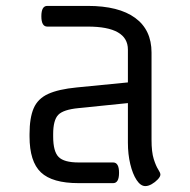

<svg xmlns="http://www.w3.org/2000/svg" viewBox="-20 -620 643 650"><path d="M363 0H246Q157 0 118.5 -36.5Q80 -73 80 -158V-166Q80 -221 94 -253.5Q108 -286 143 -302Q178 -318 240 -324L413 -341V-452Q413 -530 277 -530H140Q120 -530 120 -565Q120 -600 140 -600H277Q382 -600 437.5 -559.5Q493 -519 493 -442V-147Q493 -105 500.5 -81.5Q508 -58 515.5 -46.5Q523 -35 523 -29Q523 -22 514 -12.5Q505 -3 493.5 3.5Q482 10 472 10Q456 10 442.5 -10.5Q429 -31 421 -64.5Q413 -98 413 -137V-271L246 -254Q194 -249 177 -231Q160 -213 160 -166V-158Q160 -107 178.5 -88.5Q197 -70 246 -70H363Q383 -70 383 -35Q383 0 363 0Z"/></svg>

Font: Offside
Style: Regular
Weight: 400
Designer: Eduardo Rodriguez Tunni
Foundry: Eduardo Rodriguez Tunni
Version: Version 1.002; ttfautohint (v1.8.4.7-5d5b);gftools[0.9.23]